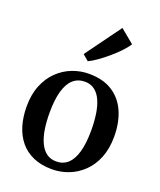

<svg xmlns="http://www.w3.org/2000/svg" viewBox="-156 -949 879 1057"><g transform="rotate(20 283.0 -421.0)"><path d="M28 -267.5Q28 -337.5 49.8 -391Q71.5 -444.5 108.8 -480.5Q146 -516.5 193 -534.8Q240 -553 290 -553Q374 -553 429 -517.2Q484 -481.5 511 -418.8Q538 -356 538 -275Q538 -204 516.2 -150.2Q494.5 -96.5 457.2 -60.8Q420 -25 373.2 -7Q326.5 11 276 11Q213.5 11 166.8 -9.5Q120 -30 89.2 -67.2Q58.5 -104.5 43.2 -155.5Q28 -206.5 28 -267.5ZM284 -37.5Q324 -37.5 351.5 -62.5Q379 -87.5 393.2 -137.8Q407.5 -188 407.5 -264Q407.5 -315.5 401 -359.2Q394.5 -403 380 -435.5Q365.5 -468 341.8 -486.2Q318 -504.5 284 -504.5Q243.5 -504.5 215.5 -479.8Q187.5 -455 173 -404.8Q158.5 -354.5 158.5 -277.5Q158.5 -226 165.2 -182.2Q172 -138.5 187 -106Q202 -73.5 225.8 -55.5Q249.5 -37.5 284 -37.5ZM258.5 -616 224.5 -645 376 -853 456.5 -786.5Q444 -766 420 -740.8Q396 -715.5 366.8 -690.5Q337.5 -665.5 309.2 -645.5Q281 -625.5 260 -616Z"/></g></svg>

Font: Merriweather 60pt SemiBold
Style: Regular
Weight: 600
Version: Version 2.100